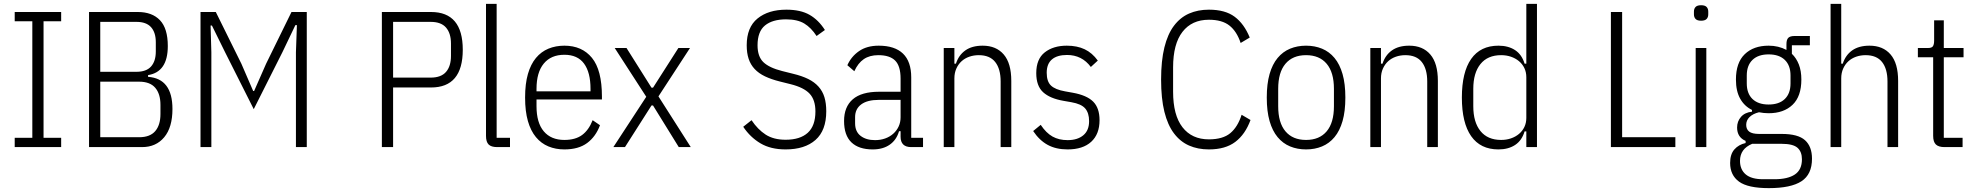

<svg xmlns="http://www.w3.org/2000/svg" viewBox="-20 -760 10206 992"><path d="M56 0V-48H147V-650H56V-698H296V-650H205V-48H296V0Z M440 -698H692Q766 -698 806.5 -655.5Q847 -613 847 -522Q847 -388 745 -372V-363Q871 -354 871 -197Q871 -102 828.5 -51Q786 0 714 0H440ZM498 -51H699Q755 -51 782 -82.5Q809 -114 809 -171V-218Q809 -275 782 -306.5Q755 -338 699 -338H498ZM498 -389H685Q736 -389 760.5 -416.5Q785 -444 785 -494V-542Q785 -592 760.5 -619.5Q736 -647 685 -647H498Z M1509 -490 1514 -630H1506L1439 -490L1291 -196L1143 -490L1075 -628H1068L1072 -490V0H1016V-698H1095L1227 -431L1288 -290H1293L1355 -431L1486 -698H1565V0H1509Z M1953 0V-698H2207Q2371 -698 2371 -503Q2371 -308 2207 -308H2011V0ZM2011 -359H2205Q2259 -359 2284.5 -388.5Q2310 -418 2310 -471V-535Q2310 -588 2284.5 -617.5Q2259 -647 2205 -647H2011Z M2549 0Q2518 0 2504.5 -13.5Q2491 -27 2491 -58V-740H2546V-48H2615V0Z M2896 12Q2851 12 2813.5 -3.5Q2776 -19 2749 -51.5Q2722 -84 2707.5 -134.5Q2693 -185 2693 -256Q2693 -327 2707.5 -377.5Q2722 -428 2749 -460.5Q2776 -493 2813.5 -508.5Q2851 -524 2896 -524Q2987 -524 3038.5 -461Q3090 -398 3090 -261V-246H2752V-211Q2752 -126 2789.5 -81.5Q2827 -37 2896 -37Q2953 -37 2987.5 -62.5Q3022 -88 3042 -139L3080 -113Q3058 -54 3013.5 -21Q2969 12 2896 12ZM2896 -477Q2827 -477 2789.5 -431.5Q2752 -386 2752 -301V-288H3031V-301Q3031 -386 2997.5 -431.5Q2964 -477 2896 -477Z M3149 0 3319 -260 3156 -512H3217L3346 -307H3354L3485 -512H3545L3382 -262L3549 0H3487L3354 -215H3346L3209 0Z M4039 12Q3962 12 3909 -19.5Q3856 -51 3820 -105L3863 -139Q3895 -91 3936 -64.5Q3977 -38 4039 -38Q4114 -38 4153.5 -74Q4193 -110 4193 -184Q4193 -244 4163 -276Q4133 -308 4065 -325L4009 -339Q3965 -350 3932.5 -365.5Q3900 -381 3879 -403.5Q3858 -426 3848 -456Q3838 -486 3838 -526Q3838 -619 3894 -664.5Q3950 -710 4043 -710Q4116 -710 4162.5 -683.5Q4209 -657 4242 -605L4199 -574Q4171 -617 4135.5 -638.5Q4100 -660 4041 -660Q3971 -660 3932.5 -628.5Q3894 -597 3894 -526Q3894 -468 3924 -439Q3954 -410 4021 -393L4077 -379Q4123 -368 4155.5 -352Q4188 -336 4209 -312.5Q4230 -289 4239.5 -258Q4249 -227 4249 -185Q4249 -86 4193.5 -37Q4138 12 4039 12Z M4688 0Q4633 0 4633 -54V-82H4625Q4612 -37 4577 -12.5Q4542 12 4489 12Q4417 12 4379 -24.5Q4341 -61 4341 -135Q4341 -208 4386 -247Q4431 -286 4522 -286H4633V-354Q4633 -419 4605 -447Q4577 -475 4518 -475Q4473 -475 4443 -454.5Q4413 -434 4394 -392L4358 -423Q4378 -468 4418.5 -496Q4459 -524 4520 -524Q4603 -524 4645.5 -483Q4688 -442 4688 -360V-48H4749V0ZM4501 -36Q4529 -36 4553 -44.5Q4577 -53 4595 -69Q4613 -85 4623 -106.5Q4633 -128 4633 -154V-244H4521Q4461 -244 4429.5 -220.5Q4398 -197 4398 -155V-123Q4398 -80 4426.5 -58Q4455 -36 4501 -36Z M4856 0V-512H4911V-431H4919Q4933 -475 4967.5 -499.5Q5002 -524 5057 -524Q5127 -524 5166 -478.5Q5205 -433 5205 -342V0H5150V-339Q5150 -404 5122 -439.5Q5094 -475 5037 -475Q5011 -475 4988 -467Q4965 -459 4948 -443.5Q4931 -428 4921 -405.5Q4911 -383 4911 -355V0Z M5496 12Q5436 12 5393 -11.5Q5350 -35 5318 -83L5357 -115Q5385 -73 5418 -54.5Q5451 -36 5496 -36Q5547 -36 5577 -61Q5607 -86 5607 -134Q5607 -176 5587 -199.5Q5567 -223 5515 -232L5475 -239Q5405 -251 5369.5 -283.5Q5334 -316 5334 -382Q5334 -455 5378 -489.5Q5422 -524 5492 -524Q5545 -524 5584 -505.5Q5623 -487 5652 -447L5616 -414Q5570 -476 5493 -476Q5442 -476 5415 -453Q5388 -430 5388 -384Q5388 -339 5410 -318Q5432 -297 5483 -288L5522 -281Q5595 -268 5628 -235Q5661 -202 5661 -139Q5661 -67 5618 -27.5Q5575 12 5496 12Z M6226 12Q6169 12 6123.5 -8Q6078 -28 6045.5 -71Q6013 -114 5996 -182.5Q5979 -251 5979 -349Q5979 -446 5996 -515Q6013 -584 6045.5 -627Q6078 -670 6123.5 -690Q6169 -710 6226 -710Q6310 -710 6359 -673.5Q6408 -637 6437 -566L6390 -538Q6370 -598 6332 -628Q6294 -658 6226 -658Q6138 -658 6089.5 -595.5Q6041 -533 6041 -412V-286Q6041 -165 6089.5 -102.5Q6138 -40 6226 -40Q6298 -40 6336.5 -72Q6375 -104 6395 -167L6441 -140Q6414 -66 6362.5 -27Q6311 12 6226 12Z M6728 12Q6683 12 6645.5 -3.5Q6608 -19 6581 -51.5Q6554 -84 6539.5 -134.5Q6525 -185 6525 -256Q6525 -327 6539.5 -377.5Q6554 -428 6581 -460.5Q6608 -493 6645.5 -508.5Q6683 -524 6728 -524Q6773 -524 6810.5 -508.5Q6848 -493 6875 -460.5Q6902 -428 6916.5 -377.5Q6931 -327 6931 -256Q6931 -185 6916.5 -134.5Q6902 -84 6875 -51.5Q6848 -19 6810.5 -3.5Q6773 12 6728 12ZM6728 -37Q6797 -37 6834.5 -81.5Q6872 -126 6872 -211V-301Q6872 -386 6834.5 -430.5Q6797 -475 6728 -475Q6659 -475 6621.5 -430.5Q6584 -386 6584 -301V-211Q6584 -126 6621.5 -81.5Q6659 -37 6728 -37Z M7060 0V-512H7115V-431H7123Q7137 -475 7171.5 -499.5Q7206 -524 7261 -524Q7331 -524 7370 -478.5Q7409 -433 7409 -342V0H7354V-339Q7354 -404 7326 -439.5Q7298 -475 7241 -475Q7215 -475 7192 -467Q7169 -459 7152 -443.5Q7135 -428 7125 -405.5Q7115 -383 7115 -355V0Z M7866 -81H7857Q7843 -34 7808 -11Q7773 12 7722 12Q7629 12 7581 -56.5Q7533 -125 7533 -256Q7533 -387 7581 -455.5Q7629 -524 7722 -524Q7773 -524 7808 -501Q7843 -478 7857 -431H7866V-740H7921V0H7866ZM7736 -37Q7763 -37 7786.5 -45Q7810 -53 7828 -68Q7846 -83 7856 -104Q7866 -125 7866 -151V-361Q7866 -387 7856 -408Q7846 -429 7828 -444Q7810 -459 7786.5 -467Q7763 -475 7736 -475Q7666 -475 7629 -429Q7592 -383 7592 -301V-211Q7592 -129 7629 -83Q7666 -37 7736 -37Z M8303 0V-698H8361V-51H8636V0Z M8769 -653Q8749 -653 8740.5 -662Q8732 -671 8732 -686V-700Q8732 -715 8740.5 -724Q8749 -733 8769 -733Q8789 -733 8797.5 -724Q8806 -715 8806 -700V-686Q8806 -671 8797.5 -662Q8789 -653 8769 -653ZM8741 -512H8796V0H8741Z M9342 60Q9342 141 9287.5 176.5Q9233 212 9119 212Q9011 212 8965 178.5Q8919 145 8919 82Q8919 37 8941 12Q8963 -13 8999 -21V-32Q8955 -51 8955 -101Q8955 -133 8975 -156Q8995 -179 9032 -183V-192Q8993 -211 8971 -250Q8949 -289 8949 -349Q8949 -436 8994.5 -480Q9040 -524 9118 -524Q9169 -524 9210 -502V-532Q9210 -555 9219.5 -564.5Q9229 -574 9252 -574H9331V-526H9238V-482Q9261 -460 9274 -427Q9287 -394 9287 -349Q9287 -262 9241.5 -218.5Q9196 -175 9118 -175Q9093 -175 9068 -180Q9036 -172 9019 -155Q9002 -138 9002 -115Q9002 -92 9017.5 -80Q9033 -68 9069 -68H9186Q9270 -68 9306 -35.5Q9342 -3 9342 60ZM9290 63Q9290 24 9267 3.5Q9244 -17 9184 -17H9033Q8970 9 8970 71Q8970 116 8999.5 141Q9029 166 9089 166H9148Q9217 166 9253.5 141.5Q9290 117 9290 63ZM9118 -220Q9172 -220 9201.5 -248.5Q9231 -277 9231 -329V-370Q9231 -422 9201.5 -450.5Q9172 -479 9118 -479Q9064 -479 9034.5 -450.5Q9005 -422 9005 -370V-329Q9005 -277 9034.5 -248.5Q9064 -220 9118 -220Z M9438 -740H9493V-431H9501Q9515 -475 9549.5 -499.5Q9584 -524 9639 -524Q9709 -524 9748 -478.5Q9787 -433 9787 -342V0H9732V-339Q9732 -404 9704 -439.5Q9676 -475 9619 -475Q9593 -475 9570 -467Q9547 -459 9530 -443.5Q9513 -428 9503 -405.5Q9493 -383 9493 -355V0H9438Z M10027 0Q9996 0 9982 -13.5Q9968 -27 9968 -58V-464H9889V-512H9942Q9961 -512 9967 -521.5Q9973 -531 9973 -550V-655H10023V-512H10125V-464H10023V-48H10120V0Z"/></svg>

Font: IBM Plex Sans Cond Light
Style: Regular
Weight: 300
Width: 3
Designer: Mike Abbink, Paul van der Laan, Pieter van Rosmalen
Foundry: Bold Monday
Version: Version 1.3